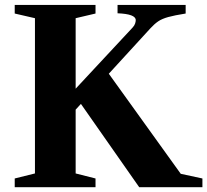

<svg xmlns="http://www.w3.org/2000/svg" viewBox="-20 -782 866 802"><path d="M41.5 0V-36.5L126 -57.5V-706L41.5 -725.5V-761.5H379V-725.5L296 -706V-411.5L533.5 -666.5Q541.5 -675 544.2 -683.2Q547 -691.5 547 -698Q547 -723.5 471 -726.5V-761.5H755.5V-725.5Q708.5 -718 682.5 -710.8Q656.5 -703.5 640.8 -692.8Q625 -682 608.5 -664L434.5 -474L735 -56L825.5 -36.5V0H561.5L318 -348L296 -324V-57.5L379 -36.5V0Z"/></svg>

Font: Libre Caslon Text
Style: Bold
Weight: 700
Designer: Pablo Impallari, Rodrigo Fuenzalida, Katja Schimmel
Foundry: Pablo Impallari, Rodrigo Fuenzalida
Version: Version 2.000